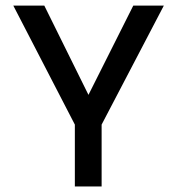

<svg xmlns="http://www.w3.org/2000/svg" viewBox="-20 -670 637 690"><path d="M249 -222.2 27.8 -649.9H139.2L297.9 -329.1L459 -649.9H568.8L345.2 -222.2V0H249Z"/></svg>

Font: Overused Grotesk Medium
Style: Regular
Weight: 500
Version: Version 0.002